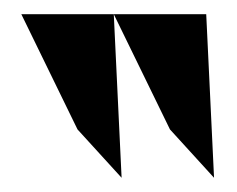

<svg xmlns="http://www.w3.org/2000/svg" viewBox="-20 -797 333 270"><path d="M10 -777 89 -615 151 -547 140 -777ZM140 -777 219 -615 281 -547 270 -777Z"/></svg>

Font: Charger Sport
Style: BlkExt
Weight: 900
Designer: Jasper
Foundry: Cannot Into Space Fonts
Version: Version 1.1